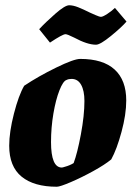

<svg xmlns="http://www.w3.org/2000/svg" viewBox="-20 -701 514 730"><path d="M15 -147Q15 -199 33 -269Q51 -339 72 -375Q126 -411 193.5 -444Q261 -477 285 -477Q372 -477 416 -436.5Q460 -396 460 -319Q460 -266 442 -199.5Q424 -133 403 -95Q379 -75 334.5 -50.5Q290 -26 249 -8.5Q208 9 196 9Q109 9 62 -29.5Q15 -68 15 -147ZM227 -67Q235 -69 244.5 -73Q254 -77 260 -81Q274 -118 287.5 -190Q301 -262 301 -317Q301 -356 288.5 -378.5Q276 -401 252 -401Q241 -401 233 -397Q220 -393 206 -357.5Q192 -322 183 -269Q174 -216 174 -161Q174 -64 215 -64Q218 -64 227 -67ZM262 -558Q236 -571 229 -571Q218 -571 170 -539L129 -590Q153 -616 190 -648.5Q227 -681 243 -681Q258 -681 277 -673.5Q296 -666 322 -653Q329 -650 343.5 -643.5Q358 -637 364 -637Q371 -637 388.5 -648.5Q406 -660 417 -671L461 -619Q442 -597 401.5 -564Q361 -531 345 -531Q312 -531 262 -558Z"/></svg>

Font: Grenze ExtraBold
Style: Italic
Weight: 800
Italic angle: -10°
Designer: Renata Polastri
Foundry: Omnibus-Type
Version: Version 1.002; ttfautohint (v1.8)